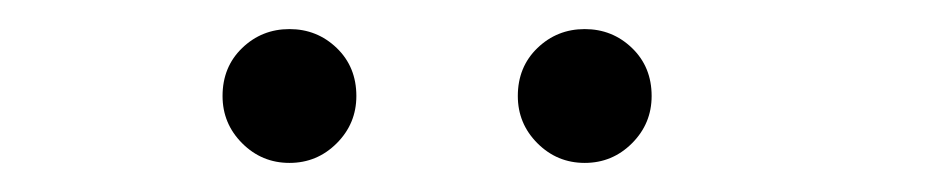

<svg xmlns="http://www.w3.org/2000/svg" viewBox="-20 -805 640 132"><path d="M179 -693Q160 -693 146.5 -706.5Q133 -720 133 -739Q133 -759 146.5 -772Q160 -785 179 -785Q198 -785 211.5 -772Q225 -759 225 -739Q225 -720 211.5 -706.5Q198 -693 179 -693ZM382 -693Q363 -693 349.5 -706.5Q336 -720 336 -739Q336 -759 349.5 -772Q363 -785 382 -785Q401 -785 414.5 -772Q428 -759 428 -739Q428 -720 414.5 -706.5Q401 -693 382 -693Z"/></svg>

Font: Cinzel Medium
Style: Regular
Weight: 500
Designer: Natanael Gama
Version: Version 2.000